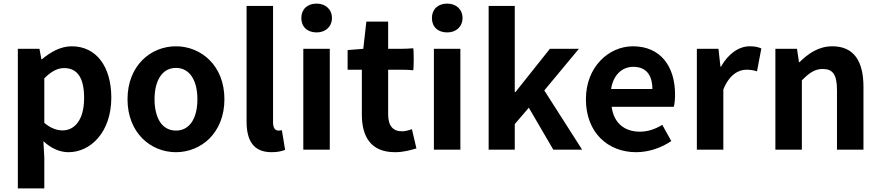

<svg xmlns="http://www.w3.org/2000/svg" viewBox="-20 -831 4887 1066"><path d="M79 -172V215H152H226V44L221 -47C263 -8 311 14 360 14C483 14 598 -97 598 -289C598 -461 515 -574 378 -574C317 -574 260 -542 213 -502H210L199 -560H79ZM412 -151C391 -122 361 -107 328 -107C297 -107 262 -118 226 -149V-272V-396C264 -434 298 -453 336 -453C413 -453 447 -394 447 -287C447 -226 434 -181 412 -151Z M1144 -497C1094 -547 1027 -574 957 -574C816 -574 688 -466 688 -280C688 -94 816 14 957 14C1027 14 1094 -13 1144 -63C1194 -114 1226 -187 1226 -280C1226 -373 1194 -447 1144 -497ZM869 -406C889 -437 919 -454 957 -454C1033 -454 1076 -385 1076 -280C1076 -174 1033 -106 957 -106C919 -106 889 -123 869 -153C849 -184 838 -227 838 -280C838 -333 849 -376 869 -406Z M1496 -474V-798H1422H1349V-157C1349 -53 1385 14 1488 14C1522 14 1546 8 1563 1L1545 -108C1535 -106 1531 -106 1525 -106C1511 -106 1496 -117 1496 -151Z M1811 -280V-560H1664V0H1737H1811ZM1799 -789C1784 -803 1763 -811 1738 -811C1686 -811 1653 -779 1653 -731C1653 -682 1686 -651 1738 -651C1763 -651 1784 -659 1799 -673C1814 -687 1823 -707 1823 -731C1823 -755 1814 -775 1799 -789Z M2135 -320V-444H2205C2228 -444 2257 -443 2274 -441C2278 -444 2278 -560 2274 -563C2251 -561 2228 -560 2205 -560H2135V-711H2014L1997 -560L1910 -553V-444H1989V-319V-195C1989 -71 2040 14 2173 14C2222 14 2261 2 2292 -7L2267 -114C2252 -108 2230 -102 2212 -102C2162 -102 2135 -132 2135 -196Z M2536 -280V-560H2389V0H2462H2536ZM2524 -789C2509 -803 2488 -811 2463 -811C2411 -811 2378 -779 2378 -731C2378 -682 2411 -651 2463 -651C2488 -651 2509 -659 2524 -673C2539 -687 2548 -707 2548 -731C2548 -755 2539 -775 2524 -789Z M2693 -399V0H2838V-142L2916 -233L3052 0H3212L3002 -329L3194 -560H3113H3033L2842 -320H2838V-798H2693Z M3634 -238H3721C3725 -252 3728 -279 3728 -306C3728 -462 3648 -574 3494 -574C3361 -574 3233 -461 3233 -280C3233 -95 3355 14 3512 14C3581 14 3652 -10 3707 -48L3657 -138C3616 -113 3577 -100 3532 -100C3448 -100 3388 -147 3376 -238H3548ZM3417 -429C3439 -450 3467 -460 3496 -460C3569 -460 3602 -412 3602 -337H3487H3373C3379 -378 3395 -408 3417 -429Z M3849 -280V0H3922H3996V-334C4028 -415 4080 -444 4123 -444C4147 -444 4163 -441 4183 -435L4207 -562C4191 -569 4173 -574 4142 -574C4084 -574 4024 -534 3983 -461H3980L3969 -560H3849Z M4285 -280V0H4358H4432V-385C4473 -426 4503 -448 4548 -448C4603 -448 4627 -418 4627 -331V0H4774V-349C4774 -490 4722 -574 4601 -574C4525 -574 4468 -534 4419 -486H4416L4405 -560H4285Z"/></svg>

Font: GenSekiGothic2 TW B
Style: Regular
Weight: 700
Version: Version 2.100;PS 2.1;hotconv 16.6.51;makeotf.lib2.5.65220 DE